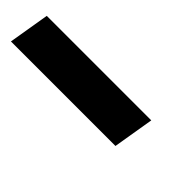

<svg xmlns="http://www.w3.org/2000/svg" viewBox="-12 -195 504 504"><g transform="rotate(45 240.5 57.0)"><path d="M-19 114 0 0H388L369 114Z"/></g></svg>

Font: Iosevka Term Curly Heavy
Style: Italic
Weight: 900
Italic angle: -9°
Designer: Belleve Invis
Foundry: Belleve Invis
Version: Version 32.3.0